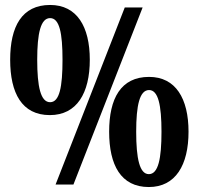

<svg xmlns="http://www.w3.org/2000/svg" viewBox="-20 -744 801 774"><path d="M181 -280C290 -280 342 -369 342 -503C342 -637 290 -724 182 -724C68 -724 21 -637 21 -503C21 -369 68 -280 181 -280ZM204 0H276L555 -714H483ZM182 -332C144 -332 130 -394 130 -503C130 -610 144 -671 182 -671C220 -671 232 -610 232 -503C232 -394 220 -332 182 -332ZM580 10C688 10 740 -79 740 -213C740 -347 688 -434 581 -434C467 -434 420 -347 420 -213C420 -79 467 10 580 10ZM580 -42C543 -42 529 -104 529 -213C529 -320 543 -381 581 -381C618 -381 631 -320 631 -213C631 -104 618 -42 580 -42Z"/></svg>

Font: Noto Serif Devanagari ExtraCondensed Black
Style: Regular
Weight: 900
Width: 2
Designer: Universal Thirst, Indian Type Foundry and the Monotype Design Team
Foundry: Monotype Imaging Inc.
Version: Version 2.004